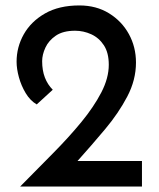

<svg xmlns="http://www.w3.org/2000/svg" viewBox="-20 -686 585 706"><path d="M54 0Q116 -63 174.5 -122Q233 -181 279 -237Q325 -293 352.5 -346Q380 -399 380 -448Q380 -492 362 -519.5Q344 -547 315.5 -560Q287 -573 256 -573Q212 -573 185.5 -555Q159 -537 147 -511Q135 -485 135 -461Q135 -427 145 -401Q155 -375 174 -356L115 -302Q91 -316 74.5 -343.5Q58 -371 49.5 -402Q41 -433 41 -459Q41 -513 67.5 -560Q94 -607 145.5 -636.5Q197 -666 272 -666Q334 -666 381 -637Q428 -608 454 -560.5Q480 -513 480 -456Q480 -392 448 -331Q416 -270 366.5 -211Q317 -152 265 -94H502V0Z"/></svg>

Font: Synthetic
Style: Regular
Weight: 400
Designer: Santiago Orozco
Foundry: Typemade
Version: Version 2.000; ttfautohint (v1.8.4.7-5d5b)